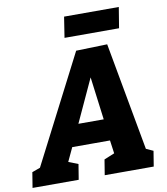

<svg xmlns="http://www.w3.org/2000/svg" viewBox="-133 -982 922 1061"><g transform="rotate(-10 328.0 -451.0)"><path d="M622 -78 587 -118 657 -86 643 0H368L382 -86L450 -114L443 -91L427 -206L438 -184H204L228 -205L175 -92L173 -111L236 -86L222 0H-37L-23 -86L59 -116L12 -82L332 -705L507 -710ZM262 -279 255 -305H431L420 -275L376 -616L417 -615ZM606 -902 587 -786H281L299 -902Z"/></g></svg>

Font: Bitter Thin ExtraBold
Style: Italic
Weight: 800
Italic angle: -9°
Version: Version 2.002